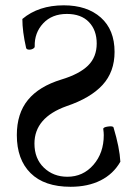

<svg xmlns="http://www.w3.org/2000/svg" viewBox="-20 -696 517 729"><path d="M248 13.2Q148.4 13.2 96.2 -38.6Q43.9 -90.3 43.9 -183.1Q43.9 -265.1 86.2 -316.7Q128.4 -368.2 212.9 -394Q281.2 -414.6 314.2 -447Q347.2 -479.5 347.2 -530.8Q347.2 -581.5 317.6 -612.3Q288.1 -643.1 233.9 -643.1Q177.2 -643.1 143.8 -607.2Q110.4 -571.3 111.8 -520Q112.3 -514.6 104.7 -510.7Q97.2 -506.8 88.9 -507.6Q80.6 -508.3 79.1 -514.2Q64.9 -576.7 64.9 -624Q126.5 -675.8 222.2 -675.8Q310.5 -675.8 362.8 -629.4Q415 -583 415 -499Q415 -423.3 369.4 -373.5Q323.7 -323.7 232.9 -293Q110.8 -249.5 110.8 -150.9Q110.8 -93.8 146.7 -59.3Q182.6 -24.9 235.8 -24.9Q295.4 -24.9 334.7 -70.1Q374 -115.2 374 -183.1Q374 -192.4 372.1 -206.1Q371.1 -212.9 390.1 -215.6Q409.2 -218.3 411.1 -211.9Q434.1 -135.3 437 -82Q410.6 -35.6 362.3 -11.2Q314 13.2 248 13.2Z"/></svg>

Font: Junicode SmCond
Style: Regular
Weight: 400
Width: 4
Designer: Peter S. Baker
Version: Version 2.206